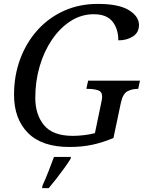

<svg xmlns="http://www.w3.org/2000/svg" viewBox="-20 -744 754 985"><path d="M336 10Q195 10 123.5 -62Q52 -134 52 -258Q52 -355 83 -439.5Q114 -524 171 -588Q228 -652 307 -688Q386 -724 482 -724Q589 -724 641 -692Q693 -660 693 -616Q693 -577 662 -557Q631 -537 587 -537Q587 -596 557 -633.5Q527 -671 461 -671Q397 -671 342.5 -636Q288 -601 247 -541Q206 -481 183.5 -404Q161 -327 161 -242Q161 -156 206 -101.5Q251 -47 354 -47Q383 -47 414 -51Q445 -55 467 -61L500 -220Q504 -236 504 -248Q504 -274 482.5 -281Q461 -288 432 -288H423L432 -330H698L689 -288H685Q657 -288 633.5 -275.5Q610 -263 600 -216L562 -36Q507 -13 454 -1.5Q401 10 336 10ZM198 208Q213 175 228.5 136Q244 97 257 61H344L342 71Q329 92 309.5 119Q290 146 269 173Q248 200 230 221H196Z"/></svg>

Font: NotoSerif-Italic
Style: Regular
Weight: 400
Italic angle: -12°
Designer: Monotype Design Team
Foundry: Monotype Imaging Inc.
Version: Version 2.007; ttfautohint (v1.8) -l 8 -r 50 -G 200 -x 14 -D